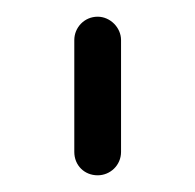

<svg xmlns="http://www.w3.org/2000/svg" viewBox="-20 -710 234 230"><path d="M97 -500C112 -500 125 -512 125 -528V-662C125 -677 112 -690 97 -690C81 -690 69 -677 69 -662V-528C69 -512 81 -500 97 -500Z"/></svg>

Font: Comic Neue
Style: Normal
Weight: 400
Designer: Craig Rozynski
Foundry: Craig Rozynski
Version: Version 2.003